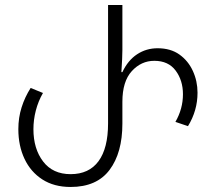

<svg xmlns="http://www.w3.org/2000/svg" viewBox="-20 -734 848 764"><path d="M261 10Q195 10 148.5 -20Q102 -50 77.5 -102Q53 -154 53 -220Q53 -266 66 -307Q79 -348 102 -384L151 -364Q132 -331 122.5 -294Q113 -257 113 -220Q113 -142 151.5 -91.5Q190 -41 261 -41Q334 -41 372 -92.5Q410 -144 410 -243V-714H467V-535Q467 -524 466 -498.5Q465 -473 463 -447H467Q489 -494 525.5 -518Q562 -542 607 -542Q659 -542 694 -517Q729 -492 747.5 -451.5Q766 -411 766 -365Q766 -294 728 -232L678 -249Q708 -301 708 -359Q708 -414 679 -453Q650 -492 594 -492Q542 -492 504.5 -451Q467 -410 467 -329V-242Q467 -126 416 -58Q365 10 261 10Z"/></svg>

Font: Noto Sans Georgian SemiCondensed Light
Style: Regular
Weight: 300
Width: 4
Designer: Monotype Design Team, Akaki Razmadze
Foundry: Google LLC
Version: Version 2.005; ttfautohint (v1.8.4.7-5d5b)